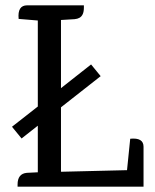

<svg xmlns="http://www.w3.org/2000/svg" viewBox="-20 -701 582 721"><path d="M519 -150V0H46V-8Q46 -49 81 -52L122 -54V-229L61 -181L25 -225L122 -301V-624L50 -630Q45 -681 82 -681H295V-672Q295 -643 278 -634Q271 -630 260 -629L210 -626H209V-370L322 -459L358 -415L209 -298V-56L457 -62L469 -180Q519 -185 519 -150Z"/></svg>

Font: Karma Medium
Style: Regular
Weight: 500
Designer: Joana Correia
Foundry: Indian Type Foundry
Version: Version 1.202;PS 1.0;hotconv 1.0.78;makeotf.lib2.5.61930; tt